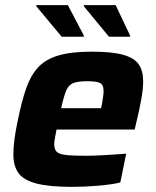

<svg xmlns="http://www.w3.org/2000/svg" viewBox="-20 -719 608 747"><path d="M260 8Q172 8 122 -5Q72 -18 52 -45.5Q32 -73 32 -118Q32 -145 36.5 -179Q41 -213 50 -254Q64 -323 81 -373Q98 -423 126.5 -455Q155 -487 205 -502.5Q255 -518 337 -518Q415 -518 458.5 -506Q502 -494 519.5 -469Q537 -444 537 -403Q537 -374 530 -334.5Q523 -295 513 -254L504 -215H200Q197 -200 194 -184Q191 -168 191 -158Q191 -138 200.5 -128.5Q210 -119 236.5 -116Q263 -113 314 -113Q344 -113 388 -115.5Q432 -118 471 -121L448 -9Q415 -1 362 3.5Q309 8 260 8ZM218 -298H373L376 -310Q379 -328 381 -341Q383 -354 383 -364Q383 -390 368.5 -396.5Q354 -403 320 -403Q284 -403 265.5 -396Q247 -389 237.5 -366.5Q228 -344 218 -298ZM220 -576 121 -695V-699H244L306 -581V-576ZM404 -576 306 -695V-699H430L486 -581V-576Z"/></svg>

Font: Saira
Style: Bold Italic
Weight: 700
Italic angle: -12°
Designer: Hector Gatti with collaboration of the Omnibus-Type team
Foundry: Omnibus-Type
Version: Version 1.100; ttfautohint (v1.8.3)